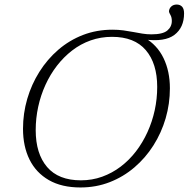

<svg xmlns="http://www.w3.org/2000/svg" viewBox="-20 -817 832 847"><path d="M137.5 -243Q137.5 -139 187.8 -80.2Q238 -21.5 337 -21.5Q386.5 -21.5 430.8 -37.5Q475 -53.5 512.5 -82Q550 -110.5 579.8 -149.2Q609.5 -188 630.5 -234Q651.5 -280 662.5 -330.5Q673.5 -381 673.5 -433.5Q673.5 -537 623.2 -595.8Q573 -654.5 474 -654.5Q424.5 -654.5 380 -638.8Q335.5 -623 298.2 -594.2Q261 -565.5 231.2 -527Q201.5 -488.5 180.5 -442.5Q159.5 -396.5 148.5 -345.8Q137.5 -295 137.5 -243ZM729.5 -427.5Q729.5 -359.5 710.8 -295.2Q692 -231 657 -175.8Q622 -120.5 573.2 -78.8Q524.5 -37 464.2 -13.5Q404 10 335 10Q252 10 195.5 -22.5Q139 -55 110.2 -113.2Q81.5 -171.5 81.5 -249Q81.5 -316.5 100.2 -380.8Q119 -445 153.8 -500.2Q188.5 -555.5 237.2 -597.5Q286 -639.5 346.2 -662.8Q406.5 -686 476 -686Q501.5 -686 524 -683Q546.5 -680 567 -676Q587.5 -672 607.5 -668.8Q627.5 -665.5 648 -665.5Q698 -665.5 718 -682.2Q738 -699 738 -724.5Q738 -740.5 731.8 -751.2Q725.5 -762 725.5 -766Q725.5 -778.5 735 -787.8Q744.5 -797 759.5 -797Q774 -797 783 -787.8Q792 -778.5 792 -758Q792 -695.5 749.5 -663.2Q707 -631 616.5 -643L617.5 -651Q673.5 -618.5 701.5 -560.5Q729.5 -502.5 729.5 -427.5Z"/></svg>

Font: Newsreader 16pt 16pt Light
Style: Italic
Weight: 300
Italic angle: -17°
Version: Version 1.003